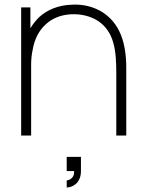

<svg xmlns="http://www.w3.org/2000/svg" viewBox="-20 -595 637 843"><path d="M434.4 -538.5C390.6 -567.7 338.5 -578.1 289.6 -574C239.6 -571.9 188.5 -554.2 151 -518.8C136.5 -504.2 124 -488.5 113.5 -470.8V-562.5H72.9V0H116.7V-309.4C116.7 -333.3 118.8 -356.2 124 -379.2C131.2 -420.8 150 -460.4 180.2 -487.5C209.4 -515.6 250 -530.2 291.7 -532.3C334.4 -534.4 376 -525 410.4 -503.1C481.3 -455.2 490.6 -375 490.6 -274V0H534.4V-274C536.5 -380.2 519.8 -480.2 434.4 -538.5ZM272.9 156.2H305.2C308.3 186.5 283.3 196.9 272.9 196.9V228.1C297.9 228.1 335.4 209.4 335.4 156.2V93.8H272.9Z"/></svg>

Font: Manrope Thin
Style: Regular
Weight: 100
Width: 4
Designer: Michael Sharanda
Foundry: Michael Sharanda
Version: Version 2.000;PS 002.000;hotconv 1.0.88;makeotf.lib2.5.64775